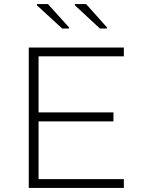

<svg xmlns="http://www.w3.org/2000/svg" viewBox="-20 -921 690 941"><path d="M121 0V-688H587V-645H169V-370H536V-326H169V-43H587V0ZM504 -781H470L347 -895V-901H402L504 -787ZM318 -781H285L161 -895V-901H215L318 -787Z"/></svg>

Font: Saira SemiExpanded ExtraLight
Style: Regular
Weight: 250
Width: 6
Designer: Hector Gatti with collaboration of the Omnibus-Type team
Foundry: Omnibus-Type
Version: Version 1.101